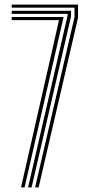

<svg xmlns="http://www.w3.org/2000/svg" viewBox="-20 -820 392 840"><path d="M133.5 0 306 -745.5V-786.5H31.2V-800H321.5V-743L149 0ZM102.8 0 275.8 -752.8V-759.2H31.2V-772.8H290.8V-748.5L118.2 0ZM72 0 238.2 -732H31.2V-745.5H258.2L87.5 0Z"/></svg>

Font: Big Shoulders Inline Display Medium
Style: Regular
Weight: 500
Designer: Patric King
Foundry: XO Type Co
Version: Version 1.000